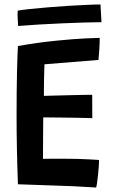

<svg xmlns="http://www.w3.org/2000/svg" viewBox="-20 -831 518 857"><path d="M409 6Q357 2.5 306.8 0.2Q256.5 -2 203.5 -3.5Q169 -4.5 131.8 -6Q94.5 -7.5 60 -8.5Q57 -89 55.5 -166.2Q54 -243.5 54 -312.5Q54 -433 56 -513.5Q58 -594 60 -625.5Q151 -641.5 229 -649.2Q307 -657 359.2 -659.5Q411.5 -662 425 -662Q425 -636.5 423.5 -613.2Q422 -590 419.5 -563.5L178.5 -544Q178 -534 177.5 -514.8Q177 -495.5 176.5 -473.5Q176 -451.5 176 -432.2Q176 -413 176 -403Q187.5 -403.5 208.5 -404Q229.5 -404.5 255.2 -405.2Q281 -406 307.2 -406.5Q333.5 -407 355.8 -407.5Q378 -408 391.5 -408L392 -303.5Q385 -304 363.5 -304.5Q342 -305 313.5 -305.5Q285 -306 256.2 -306.2Q227.5 -306.5 205 -306.8Q182.5 -307 173 -307Q173 -301 172.8 -284.2Q172.5 -267.5 172.5 -245.2Q172.5 -223 172.2 -199.2Q172 -175.5 172 -155Q172 -134.5 172 -122Q181.5 -122.5 209.5 -122.5Q237.5 -122.5 264 -122.5Q294.5 -122.5 324.8 -121.8Q355 -121 380.8 -119.5Q406.5 -118 422 -117Q422 -102 420.5 -83Q419 -64 417 -45.5Q415 -27 413 -13.2Q411 0.5 409 6ZM433 -732Q402 -732 355.8 -730.5Q309.5 -729 256.8 -726.8Q204 -724.5 152.8 -721.5Q101.5 -718.5 61 -715Q59.5 -732 58.8 -750Q58 -768 59 -783.5Q78.5 -787 114 -790.8Q149.5 -794.5 193.5 -798.2Q237.5 -802 282.5 -804.8Q327.5 -807.5 366 -809.2Q404.5 -811 428.5 -811Z"/></svg>

Font: Grandstander Thin Medium
Style: Regular
Weight: 500
Version: Version 1.200